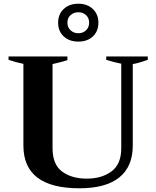

<svg xmlns="http://www.w3.org/2000/svg" viewBox="-20 -1004 842 1034"><path d="M293 -882Q293 -927 323 -955.5Q353 -984 402 -984Q450 -984 480 -955.5Q510 -927 510 -882Q510 -836 480.5 -808Q451 -780 402 -780Q353 -780 323 -808Q293 -836 293 -882ZM460 -882Q460 -907 443.5 -922.5Q427 -938 402 -938Q377 -938 360 -922.5Q343 -907 343 -882Q343 -857 360 -841Q377 -825 402 -825Q427 -825 443.5 -841Q460 -857 460 -882ZM106 -220V-660Q62 -669 26 -682V-700H343V-680Q323 -673 284 -664L263 -659V-206Q263 -118 314.5 -80Q366 -42 447 -42Q528 -42 580.5 -81Q633 -120 633 -206V-661Q588 -670 552 -682V-700H776V-682Q723 -663 695 -659V-220Q695 -107 622.5 -48.5Q550 10 408 10Q106 10 106 -220Z"/></svg>

Font: Trirong
Style: Bold
Weight: 700
Designer: Katatrad Team
Foundry: CadsonDemak
Version: Version 1.001